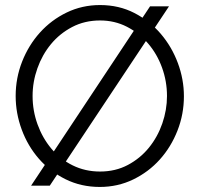

<svg xmlns="http://www.w3.org/2000/svg" viewBox="-20 -735 791 760"><path d="M375 5Q301 5 239.5 -25.5Q178 -56 134 -106.5Q90 -157 66 -222Q42 -287 42 -355Q42 -426 67.5 -491Q93 -556 138 -606Q183 -656 244 -685.5Q305 -715 376 -715Q451 -715 512 -683.5Q573 -652 616.5 -601Q660 -550 684 -485.5Q708 -421 708 -354Q708 -283 682.5 -218Q657 -153 612.5 -103.5Q568 -54 507 -24.5Q446 5 375 5ZM109 -355Q109 -297 128.5 -243Q148 -189 183 -147Q218 -105 267.5 -80.5Q317 -56 376 -56Q437 -56 486 -82Q535 -108 569.5 -150.5Q604 -193 622.5 -246.5Q641 -300 641 -355Q641 -413 621.5 -467Q602 -521 566.5 -562.5Q531 -604 482.5 -629Q434 -654 376 -654Q315 -654 265.5 -628Q216 -602 181.5 -560Q147 -518 128 -464.5Q109 -411 109 -355ZM649 -710 177 0H103L574 -710Z"/></svg>

Font: Rising Sun Light
Style: Regular
Weight: 300
Designer: Matt McInerney, Pablo Impallari, Rodrigo Fuenzalida (Raleway font), Stephen Hutchings (Greek), Cristiano Sobral (main ch
Foundry: The Rising Sun Project Authors
Version: Version 4.327; ttfautohint (v1.8.4.7-5d5b-dirty)